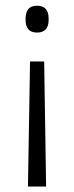

<svg xmlns="http://www.w3.org/2000/svg" viewBox="-20 -516 266 687"><path d="M138 -296 145 151.5H80L87.5 -296ZM112.5 -495.5Q133.5 -495.5 143.8 -483.8Q154 -472 154 -449.5V-444.5Q154 -423 143.8 -411.2Q133.5 -399.5 112.5 -399.5Q91.5 -399.5 81.5 -411.2Q71.5 -423 71.5 -444.5V-449.5Q71.5 -472 81.5 -483.8Q91.5 -495.5 112.5 -495.5Z"/></svg>

Font: Anek Telugu Light
Style: Regular
Weight: 300
Version: Version 1.003